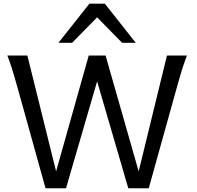

<svg xmlns="http://www.w3.org/2000/svg" viewBox="-20 -1011 1056 1031"><path d="M724.6 -90.8 876.5 -712.9H983.9Q978 -697.8 972.2 -681.4Q966.3 -665 959.7 -644.3Q953.1 -623.5 945.3 -596.9Q937.5 -570.3 927.7 -534.7L778.8 0H668.9L501.5 -574.2L334.5 0H224.6L75.7 -534.7Q65.9 -569.8 58.1 -596.4Q50.3 -623 43.7 -644.3Q37.1 -665.5 31.2 -681.9Q25.4 -698.2 19.5 -712.9H127L281.2 -90.8L456.5 -712.9H546.9ZM293.9 -781.2 460 -991.2H543L709 -781.2H635.7L501.5 -918L367.2 -781.2Z"/></svg>

Font: Andika Phon
Style: Regular
Weight: 400
Designer: Victor Gaultney, Annie Olsen, Julie Remington, Don Collingsworth, Eric Hays, Becca Hirsbrunner
Foundry: SIL International
Version: Version 5.000